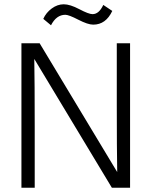

<svg xmlns="http://www.w3.org/2000/svg" viewBox="-20 -876 707 896"><path d="M285 -807Q243 -807 218 -758L182 -788Q195 -817 221.5 -836.5Q248 -856 277.5 -856Q307 -856 350.5 -833Q394 -810 412 -810Q442 -810 462 -853L504 -825Q474 -761 415 -761Q390 -761 345.5 -784Q301 -807 285 -807ZM142 0H80V-674H165L527 -73Q525 -177 525 -388V-674H587V0H502L140 -601Q142 -493 142 -285Z"/></svg>

Font: Hind Kochi Light
Style: Regular
Weight: 300
Designer: Dhruvi Tolia
Foundry: Indian Type Foundry
Version: Version 0.702;PS 1.0;hotconv 1.0.81;makeotf.lib2.5.63406